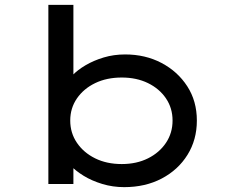

<svg xmlns="http://www.w3.org/2000/svg" viewBox="-20 -760 935 790"><path d="M491 10Q444 10 401 -3Q358 -16 324.5 -36.5Q291 -57 269 -80.5Q247 -104 241 -124L282 -131V-3H179V-740H282V-405L251 -407Q257 -428 278 -450Q299 -472 332 -491.5Q365 -511 406.5 -523.5Q448 -536 495 -536Q578 -536 644.5 -501Q711 -466 750.5 -405Q790 -344 790 -264Q790 -185 751.5 -123Q713 -61 645.5 -25.5Q578 10 491 10ZM481 -85Q542 -85 589 -108.5Q636 -132 663 -172.5Q690 -213 690 -264Q690 -315 663 -355Q636 -395 589 -418Q542 -441 481 -441Q419 -441 371.5 -418Q324 -395 296.5 -355Q269 -315 269 -264Q269 -213 296.5 -172.5Q324 -132 371.5 -108.5Q419 -85 481 -85Z"/></svg>

Font: Lexend Peta
Style: Regular
Weight: 400
Designer: Bonnie Shaver-Troup, Thomas Jockin
Foundry: Lexend
Version: Version 1.007